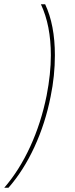

<svg xmlns="http://www.w3.org/2000/svg" viewBox="-56 -762 352 906"><path d="M164 -311Q184 -414 184 -501Q184 -642 137 -742H157Q203 -644 203 -501Q203 -404 183 -307Q158 -180 106.5 -68.5Q55 43 -16 124H-36Q35 42 86.5 -70Q138 -182 164 -311Z"/></svg>

Font: Gontserrat Thin
Style: Italic
Weight: 250
Italic angle: -11.3°
Designer: Julieta Ulanovsky
Foundry: Julieta Ulanovsky
Version: Version 6.001